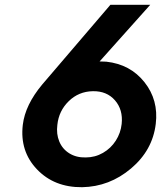

<svg xmlns="http://www.w3.org/2000/svg" viewBox="-20 -770 681 800"><path d="M629 -254Q616 -144 526 -68Q436 8 322 10Q206 11 134 -64.5Q62 -140 75 -250Q85 -333 156 -418L440 -750H606L395 -514Q400 -514 409.5 -513.5Q419 -513 423 -513Q523 -502 582 -427.5Q641 -353 629 -254ZM337 -114Q376 -114 409 -133Q442 -152 462.5 -184Q483 -216 487 -254Q493 -313 459 -352Q425 -391 367 -390Q308 -389 266.5 -348.5Q225 -308 219 -250Q214 -212 227 -180.5Q240 -149 269 -131Q298 -113 337 -114Z"/></svg>

Font: Orkney
Style: BoldItalic
Weight: 700
Designer: Samuel Oakes and Alfredo Marco Pradil
Foundry: Alfredo Marco Pradil
Version: 1.0; ttfautohint (v1.5)